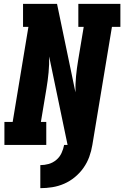

<svg xmlns="http://www.w3.org/2000/svg" viewBox="-20 -755 647 1000"><path d="M190 225V105Q212 105 233.5 99Q255 93 273 78Q291 63 300.5 42Q310 21 314 0H332L236 -461Q237 -420 233 -377.5Q229 -335 222 -294L193 -120H221V0H3V-120H46L128 -615H100V-735H277L373 -274Q372 -315 376 -357.5Q380 -400 387 -441L416 -615H388V-735H607V-615H563L461 0Q456 31 445 61.5Q434 92 415 119Q396 146 370 167.5Q344 189 314 202Q284 215 252.5 220Q221 225 190 225Z"/></svg>

Font: Iosevka Slab HvExObl
Style: Regular
Weight: 900
Width: 7
Italic angle: -9°
Monospace: yes
Designer: Belleve Invis
Foundry: Belleve Invis
Version: Version 11.1.1; ttfautohint (v1.8.3)